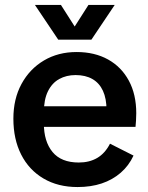

<svg xmlns="http://www.w3.org/2000/svg" viewBox="-20 -743 599 775"><path d="M293 12Q214 12 155.5 -22.5Q97 -57 65.5 -119Q34 -181 34 -264Q34 -344 67 -404.5Q100 -465 157.5 -499Q215 -533 289 -533Q362 -533 416 -503Q470 -473 500 -417.5Q530 -362 530 -286Q530 -271 529 -256Q528 -241 527 -231H96V-314H448L410 -299Q410 -345 395.5 -376.5Q381 -408 353 -424Q325 -440 285 -440Q248 -440 219 -424Q190 -408 173.5 -374.5Q157 -341 157 -289V-245Q157 -172 192 -129.5Q227 -87 298 -87Q341 -87 372.5 -105.5Q404 -124 424 -163L519 -115Q500 -74 467 -45.5Q434 -17 390.5 -2.5Q347 12 293 12ZM215 -583 121 -723H226L307 -596H256L337 -723H443L349 -583Z"/></svg>

Font: TikTok Sans 24pt SemiBold
Style: Regular
Weight: 600
Version: Version 4.000